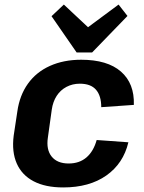

<svg xmlns="http://www.w3.org/2000/svg" viewBox="-20 -812 630 842"><path d="M257 10Q179 10 127.5 -17Q76 -44 53.5 -95Q31 -146 40 -217L56 -323Q66 -394 102.5 -445Q139 -496 199 -523Q259 -550 336 -550Q451 -550 510.5 -498Q570 -446 567 -352L424 -342Q424 -392 401 -418.5Q378 -445 330 -445Q298 -445 271.5 -431Q245 -417 228.5 -391.5Q212 -366 207 -331L190 -209Q182 -156 206.5 -125.5Q231 -95 281 -95Q328 -95 359 -121.5Q390 -148 404 -198L543 -188Q521 -95 446.5 -42.5Q372 10 257 10ZM539 -742 384 -582H316L206 -741L260 -792L404 -657H318L500 -792Z"/></svg>

Font: Pathway Extreme SemiCondensed
Style: Bold Italic
Weight: 700
Width: 4
Italic angle: -8°
Version: Version 1.001;gftools[0.9.26]